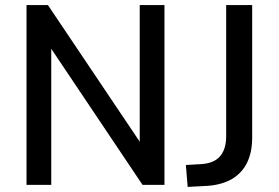

<svg xmlns="http://www.w3.org/2000/svg" viewBox="-20 -725 1094 753"><path d="M84 0V-705H168L547 -141H528V-705H625V0H539L162 -562H181V0ZM716 8 709 -78 777 -82Q806 -85 826 -97.5Q846 -110 856.5 -133.5Q867 -157 867 -189V-705H969V-185Q969 -128 949 -87Q929 -46 889.5 -23Q850 0 793 4Z"/></svg>

Font: Nunito Sans 10pt SemiCondensed SemiBold
Style: Regular
Weight: 600
Width: 4
Designer: Vernon Adams
Foundry: Vernon Adams
Version: Version 3.101;gftools[0.9.27]